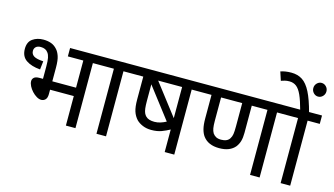

<svg xmlns="http://www.w3.org/2000/svg" viewBox="-97 -1233 2730 1571"><g transform="rotate(15 1268.0 -448.0)"><path d="M174 -632Q211 -632 240 -621.5Q269 -611 291 -586Q309 -567 320.5 -533Q332 -499 332 -437V-321H533V-551H402V-622H717V-551H614V0H533V-250H332V-213Q332 -180 317.5 -165.5Q303 -151 283 -151Q264 -151 243 -163.5Q222 -176 204 -195.5Q186 -215 175 -237Q164 -259 164 -278Q164 -296 177.5 -308.5Q191 -321 224 -321H253V-426Q253 -473 248 -498Q243 -523 232 -538Q212 -568 169 -568Q142 -568 128 -555Q114 -542 114 -521Q114 -493 137.5 -478Q161 -463 218 -460L210 -389Q135 -395 90.5 -425.5Q46 -456 46 -520Q46 -579 84 -605.5Q122 -632 174 -632Z M873 -551V0H792V-551H703V-622H976V-551Z M1555 -622V-551H1451V0H1370V-191Q1340 -174 1303 -160Q1266 -146 1216 -146Q1176 -146 1143.5 -159.5Q1111 -173 1090 -194Q1065 -221 1053 -257.5Q1041 -294 1041 -358V-551H962V-622ZM1370 -551H1167L1370 -287ZM1151 -240Q1174 -217 1224 -217Q1250 -217 1275 -225Q1300 -233 1322 -245L1121 -507V-369Q1121 -328 1124 -304Q1127 -280 1133.5 -265.5Q1140 -251 1151 -240Z M2174 -551V0H2093V-551H1960V-321Q1960 -279 1951.5 -250Q1943 -221 1925 -198Q1904 -173 1871 -159.5Q1838 -146 1791 -146Q1698 -146 1654 -205Q1637 -228 1628 -263Q1619 -298 1619 -352V-551H1540V-622H2277V-551ZM1789 -217Q1841 -217 1861 -249Q1872 -266 1875.5 -288Q1879 -310 1879 -353V-551H1700V-353Q1700 -314 1704 -291Q1708 -268 1718 -251Q1729 -235 1745.5 -226Q1762 -217 1789 -217Z M2433 -551V0H2352V-551H2263V-622H2536V-551ZM2353 -615Q2332 -694 2311.5 -739.5Q2291 -785 2266 -804Q2241 -823 2207 -823Q2185 -823 2168 -818.5Q2151 -814 2137 -809L2113 -882Q2152 -896 2204 -896Q2258 -896 2297.5 -870.5Q2337 -845 2368.5 -783.5Q2400 -722 2428 -615ZM2409 -821Q2409 -845 2425.5 -862Q2442 -879 2464 -879Q2487 -879 2503.5 -862Q2520 -845 2520 -821Q2520 -797 2503.5 -780Q2487 -763 2464 -763Q2442 -763 2425.5 -780Q2409 -797 2409 -821Z"/></g></svg>

Font: Go Noto Current
Style: Regular
Weight: 400
Designer: Monotype Design Team
Foundry: Monotype Imaging Inc.
Version: Version 2.007; ttfautohint (v1.8) -l 8 -r 50 -G 200 -x 14 -D